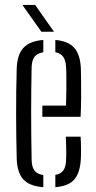

<svg xmlns="http://www.w3.org/2000/svg" viewBox="-20 -772 399 798"><path d="M49.5 -111.5Q48.5 -151 47.8 -197.5Q47 -244 47 -294.2Q47 -344.5 47.5 -393.8Q48 -443 49.5 -487.5Q51.5 -545 77.5 -573.2Q103.5 -601.5 160 -606V-555Q134 -550.5 123.2 -535.5Q112.5 -520.5 111.5 -494Q110.5 -448 110 -400.5Q109.5 -353 109.5 -304.2Q109.5 -255.5 110 -205.8Q110.5 -156 111.5 -106Q112.5 -76.5 124 -62.2Q135.5 -48 160 -44.5V6Q102 1.5 76.8 -26.5Q51.5 -54.5 49.5 -111.5ZM210 6V-45Q232.5 -49 243 -63.2Q253.5 -77.5 254.5 -106.5Q255.5 -121.5 255.2 -148.8Q255 -176 253.5 -204H315Q316.5 -184.5 316.8 -156Q317 -127.5 316 -111.5Q313 -54.5 289.2 -26.5Q265.5 1.5 210 6ZM156 -286.5V-333H254.5Q255.5 -365 255.8 -398Q256 -431 255.8 -457.2Q255.5 -483.5 254.5 -494Q253 -522.5 242 -536.8Q231 -551 210 -555V-606Q265 -601 289.2 -572.5Q313.5 -544 316 -489Q316.5 -478 317 -444.5Q317.5 -411 317.2 -368.2Q317 -325.5 315 -286.5ZM152 -640 73 -751.5H126L204.5 -640Z"/></svg>

Font: Big Shoulders Stencil Text Thin Light
Style: Regular
Weight: 300
Version: Version 2.001